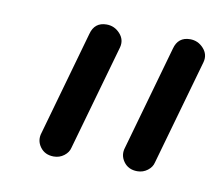

<svg xmlns="http://www.w3.org/2000/svg" viewBox="-43 -864 413 360"><g transform="rotate(10 163.0 -684.5)"><path d="M105 -792Q111 -815 134 -815Q149 -815 159.5 -803.5Q170 -792 166 -777L109 -576Q107 -567 98.5 -560.5Q90 -554 79 -554Q62 -554 53 -566.5Q44 -579 49 -594ZM264 -792Q270 -815 293 -815Q308 -815 318.5 -803.5Q329 -792 325 -777L268 -576Q266 -567 257.5 -560.5Q249 -554 238 -554Q221 -554 212 -566.5Q203 -579 208 -594Z"/></g></svg>

Font: VDS
Style: Thin Italic
Weight: 100
Width: 0
Designer: artmaker
Foundry: artmaker
Version: Version 1.000 2012 initial release